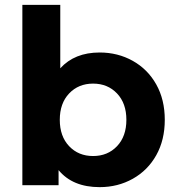

<svg xmlns="http://www.w3.org/2000/svg" viewBox="-20 -762 730 790"><path d="M658 -269Q658 -186 623 -123.5Q588 -61 526.5 -26.5Q465 8 390 8Q279 8 221 -62V0H72V-742H228V-481Q287 -546 390 -546Q465 -546 526.5 -511.5Q588 -477 623 -414.5Q658 -352 658 -269ZM500 -269Q500 -337 461.5 -377.5Q423 -418 363 -418Q303 -418 264.5 -377.5Q226 -337 226 -269Q226 -201 264.5 -160.5Q303 -120 363 -120Q423 -120 461.5 -160.5Q500 -201 500 -269Z"/></svg>

Font: Montserrat-Bold
Style: Bold
Weight: 700
Version: Version 7.200